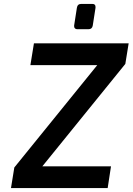

<svg xmlns="http://www.w3.org/2000/svg" viewBox="-20 -959 676 979"><path d="M53 -105 476 -627H135L153 -738H636L619 -633L196 -111H546L529 0H36ZM358 -825V-829L372 -919Q375 -939 394 -939H451Q467 -939 467 -924V-919L453 -829Q450 -810 431 -810H374Q367 -810 362.5 -814Q358 -818 358 -825Z"/></svg>

Font: Exo SemiBold
Style: Italic
Weight: 600
Italic angle: -9°
Designer: Natanael Gama
Foundry: Natanael Gama
Version: Version 1.500; ttfautohint (v1.6)